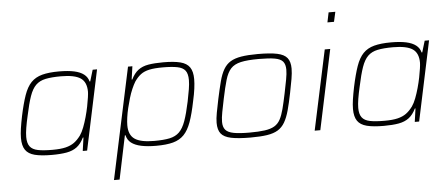

<svg xmlns="http://www.w3.org/2000/svg" viewBox="-58 -882 2850 1223"><g transform="rotate(-5 1367.5 -270.5)"><path d="M244 8Q176 8 135 -2.5Q94 -13 75.5 -40Q57 -67 57 -116Q57 -143 62 -177Q67 -211 76 -255Q93 -335 111 -386.5Q129 -438 156.5 -466.5Q184 -495 227 -506.5Q270 -518 335 -518Q393 -518 432 -509.5Q471 -501 494 -483Q517 -465 524 -437H528L550 -510H578L470 0H442L454 -85H450Q431 -46 404.5 -26Q378 -6 339 1Q300 8 244 8ZM251 -24Q303 -24 335.5 -32Q368 -40 390 -56Q412 -72 432 -99Q446 -119 457.5 -149Q469 -179 478.5 -213Q488 -247 494.5 -279.5Q501 -312 504.5 -337Q508 -362 508 -373Q508 -435 470 -460.5Q432 -486 345 -486Q285 -486 246.5 -478Q208 -470 184 -446.5Q160 -423 144 -377Q128 -331 112 -255Q102 -212 96.5 -178Q91 -144 91 -120Q91 -80 107 -59Q123 -38 158 -31Q193 -24 251 -24Z M624 202 776 -510H804L792 -426H796Q815 -465 841.5 -485Q868 -505 907 -511.5Q946 -518 1002 -518Q1070 -518 1111 -507.5Q1152 -497 1170.5 -470Q1189 -443 1189 -394Q1189 -368 1184.5 -333.5Q1180 -299 1170 -255Q1154 -175 1135.5 -123.5Q1117 -72 1089.5 -43.5Q1062 -15 1019.5 -3.5Q977 8 911 8Q855 8 815.5 -0.5Q776 -9 752.5 -27Q729 -45 722 -76H718L660 202ZM901 -24Q962 -24 1000 -32Q1038 -40 1062 -63.5Q1086 -87 1102.5 -133Q1119 -179 1135 -255Q1144 -299 1149.5 -332.5Q1155 -366 1155 -391Q1155 -432 1139.5 -452Q1124 -472 1089 -479Q1054 -486 995 -486Q943 -486 910 -479Q877 -472 855 -455.5Q833 -439 814 -411Q803 -393 791.5 -366.5Q780 -340 771 -309.5Q762 -279 754.5 -248Q747 -217 743 -188Q739 -159 739 -138Q739 -76 777 -50Q815 -24 901 -24Z M1515 8Q1436 8 1390.5 -1.5Q1345 -11 1326 -35Q1307 -59 1307 -104Q1307 -131 1314 -168.5Q1321 -206 1331 -254Q1345 -319 1357 -365Q1369 -411 1386.5 -441Q1404 -471 1431 -487.5Q1458 -504 1500.5 -511Q1543 -518 1606 -518Q1685 -518 1730 -508.5Q1775 -499 1794 -475Q1813 -451 1813 -407Q1813 -379 1806.5 -341Q1800 -303 1790 -254Q1777 -189 1764.5 -143.5Q1752 -98 1734.5 -68Q1717 -38 1690 -21.5Q1663 -5 1621 1.5Q1579 8 1515 8ZM1511 -24Q1570 -24 1608.5 -29.5Q1647 -35 1670.5 -49Q1694 -63 1708 -89Q1722 -115 1732.5 -155.5Q1743 -196 1755 -254Q1765 -303 1772 -340Q1779 -377 1779 -403Q1779 -437 1764 -455Q1749 -473 1712 -479.5Q1675 -486 1610 -486Q1537 -486 1495 -476.5Q1453 -467 1430.5 -442.5Q1408 -418 1394.5 -372Q1381 -326 1366 -254Q1356 -206 1349 -169.5Q1342 -133 1342 -107Q1342 -74 1357.5 -56Q1373 -38 1410 -31Q1447 -24 1511 -24Z M2066 -680 2079 -743H2122L2108 -680ZM1925 0 2034 -510H2069L1961 0Z M2367 8Q2299 8 2258 -2.5Q2217 -13 2198.5 -40Q2180 -67 2180 -116Q2180 -143 2185 -177Q2190 -211 2199 -255Q2216 -335 2234 -386.5Q2252 -438 2279.5 -466.5Q2307 -495 2350 -506.5Q2393 -518 2458 -518Q2516 -518 2555 -509.5Q2594 -501 2617 -483Q2640 -465 2647 -437H2651L2673 -510H2701L2593 0H2565L2577 -85H2573Q2554 -46 2527.5 -26Q2501 -6 2462 1Q2423 8 2367 8ZM2374 -24Q2426 -24 2458.5 -32Q2491 -40 2513 -56Q2535 -72 2555 -99Q2569 -119 2580.5 -149Q2592 -179 2601.5 -213Q2611 -247 2617.5 -279.5Q2624 -312 2627.5 -337Q2631 -362 2631 -373Q2631 -435 2593 -460.5Q2555 -486 2468 -486Q2408 -486 2369.5 -478Q2331 -470 2307 -446.5Q2283 -423 2267 -377Q2251 -331 2235 -255Q2225 -212 2219.5 -178Q2214 -144 2214 -120Q2214 -80 2230 -59Q2246 -38 2281 -31Q2316 -24 2374 -24Z"/></g></svg>

Font: Saira SemiExpanded Thin
Style: Italic
Weight: 250
Width: 6
Italic angle: -12°
Designer: Hector Gatti with collaboration of the Omnibus-Type team
Foundry: Omnibus-Type
Version: Version 1.101